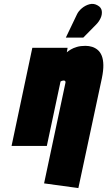

<svg xmlns="http://www.w3.org/2000/svg" viewBox="-20 -745 548 980"><path d="M314 -322 205 191 380 215 500 -346Q508 -385 507.5 -413Q507 -441 499.5 -460Q492 -479 479 -490Q466 -501 450 -506Q434 -511 416 -511Q391 -511 372.5 -505.5Q354 -500 341.5 -492.5Q329 -485 321 -478L325 -501H145L39 0H219L289 -329Q292 -331 295 -332Q298 -333 301 -333.5Q304 -334 306 -334Q309 -334 310.5 -333Q312 -332 313 -330.5Q314 -329 314.5 -327Q315 -325 314 -322ZM471 -620Q485 -634 493.5 -652.5Q502 -671 499.5 -689Q497 -707 479 -717Q459 -729 437.5 -723.5Q416 -718 398 -703Q380 -688 372 -670L316 -553H405Z"/></svg>

Font: Advent Pro Black
Style: Italic
Weight: 900
Italic angle: -12°
Version: Version 3.000